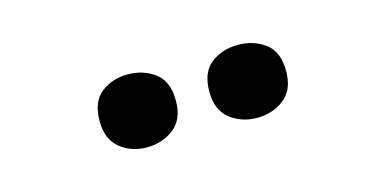

<svg xmlns="http://www.w3.org/2000/svg" viewBox="-31 -853 669 333"><g transform="rotate(-15 303.5 -686.5)"><path d="M136 -686Q136 -721 156 -736.5Q176 -752 203.9 -752Q231.8 -752 252.4 -736.6Q273 -721.2 273 -686.4Q273 -653 252.4 -637Q231.8 -621 203.9 -621Q176 -621 156 -637.2Q136 -653.5 136 -686ZM333 -686Q333 -721 353.1 -736.5Q373.3 -752 401.6 -752Q430 -752 450.5 -736.6Q471 -721.2 471 -686.4Q471 -653 450.4 -637Q429.9 -621 402 -621Q373.5 -621 353.2 -637.2Q333 -653.5 333 -686Z"/></g></svg>

Font: Noto Sans Lisu
Style: Regular
Weight: 400
Designer: Monotype Design Team. David Williams.
Foundry: Monotype Imaging Inc.
Version: Version 2.102